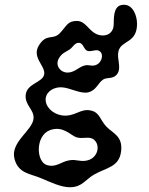

<svg xmlns="http://www.w3.org/2000/svg" viewBox="-20 -593 626 807"><path d="M303 -505C338 -505 351 -468 381 -452C412 -435 458 -443 458 -493C458 -536 462 -573 501 -573C539 -573 556 -527 556 -493C556 -410 490 -425 478 -378C470 -347 491 -311 474 -284C457 -258 432 -270 414 -259C392 -245 385 -213 351 -205C319 -197 275 -224 240 -226C211 -228 176 -212 172 -179C169 -145 201 -114 240 -108C295 -100 318 -140 364 -128C400 -119 400 -89 428 -60C454 -33 497 -21 489 43C481 110 427 111 375 141C339 162 325 193 276 194C237 195 191 172 150 155C107 137 57 136 41 75C22 4 117 -44 121 -95C124 -133 84 -150 88 -194C93 -244 161 -245 166 -282C170 -318 112 -352 144 -403C176 -454 201 -423 231 -453C260 -483 263 -505 303 -505ZM312 -413C295 -414 288 -397 274 -386C259 -375 239 -371 226 -345C212 -317 234 -287 266 -288C293 -289 310 -310 333 -317C356 -324 364 -311 386 -321C408 -331 416 -364 401 -376C387 -390 367 -374 348 -379C331 -385 331 -412 312 -413ZM190 -46C127 -22 132 89 178 101C216 112 236 87 270 81C302 75 317 89 348 81C391 70 403 19 376 -5C356 -23 331 -7 301 -16C277 -24 245 -66 190 -46Z"/></svg>

Font: PicNic
Style: Regular
Weight: 400
Designer: Mariel Nils
Foundry: Velvetyne Type Foundry
Version: Version 2.000;Glyphs 3.2.3 (3260)